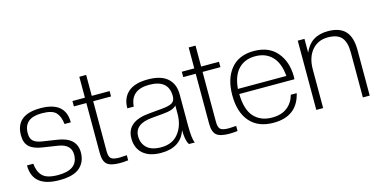

<svg xmlns="http://www.w3.org/2000/svg" viewBox="-68 -1022 2744 1382"><g transform="rotate(-15 1303.5 -331.0)"><path d="M236 10Q37 10 37 -153H84Q89 -93 121.5 -60.5Q154 -28 237 -28Q385 -28 385 -141Q385 -217 291 -232L180 -249Q115 -258 83 -286.5Q51 -315 51 -373Q51 -526 236 -526Q422 -526 422 -371H375Q370 -426 342.5 -457Q315 -488 236 -488Q102 -488 102 -375Q102 -334 123.5 -316Q145 -298 185 -292L296 -275Q436 -255 436 -143Q436 -74 389.5 -32Q343 10 236 10Z M688 4Q621 4 593.5 -19Q566 -42 566 -104V-476H473V-516H566V-672H617V-516H750V-476H617V-103Q617 -62 633.5 -48.5Q650 -35 695 -35L750 -38V0Q714 4 688 4Z M994 10Q908 10 860.5 -31.5Q813 -73 813 -146Q813 -273 985 -287L1073 -295Q1135 -300 1157.5 -314.5Q1180 -329 1180 -363Q1180 -486 1036 -486Q898 -486 889 -363H841Q841 -440 889.5 -483Q938 -526 1036 -526Q1134 -526 1182.5 -483Q1231 -440 1231 -363V-132Q1231 -27 1247 0H1203Q1181 -33 1181 -109Q1140 10 994 10ZM1006 -29Q1089 -29 1134.5 -86.5Q1180 -144 1180 -232V-294Q1158 -264 1073 -258L995 -251Q864 -240 864 -148Q864 -95 899 -62Q934 -29 1006 -29Z M1503 4Q1436 4 1408.5 -19Q1381 -42 1381 -104V-476H1288V-516H1381V-672H1432V-516H1565V-476H1432V-103Q1432 -62 1448.5 -48.5Q1465 -35 1510 -35L1565 -38V0Q1529 4 1503 4Z M1832 10Q1718 10 1656.5 -60.5Q1595 -131 1595 -258Q1595 -381 1654.5 -453.5Q1714 -526 1826 -526Q1938 -526 1998 -455Q2058 -384 2058 -273Q2058 -261 2057 -254H1646Q1648 -137 1697.5 -83Q1747 -29 1832 -29Q1901 -29 1944 -62Q1987 -95 2003 -153H2047Q2009 10 1832 10ZM1646 -292H2007Q1999 -389 1951.5 -438Q1904 -487 1826 -487Q1748 -487 1701 -438Q1654 -389 1646 -292Z M2550 0H2499V-335Q2499 -411 2468.5 -447Q2438 -483 2366 -483Q2292 -483 2247.5 -430Q2203 -377 2203 -288V0H2152V-516H2202V-413Q2249 -526 2378 -526Q2466 -526 2508 -480.5Q2550 -435 2550 -341Z"/></g></svg>

Font: Creato Display Light
Style: Regular
Weight: 300
Version: Version 1.000